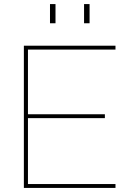

<svg xmlns="http://www.w3.org/2000/svg" viewBox="-20 -921 630 941"><path d="M97 -697H546V-678H117V-361H494V-342H117V-19H546V0H97ZM392 -901H419V-807H392ZM225 -901H252V-807H225Z"/></svg>

Font: Hanken Grotesk Thin
Style: Regular
Weight: 100
Designer: Alfredo Marco Pradil
Foundry: Hanken Design Co.
Version: Version 3.014